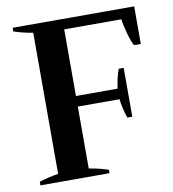

<svg xmlns="http://www.w3.org/2000/svg" viewBox="-79 -770 758 840"><g transform="rotate(-10 299.5 -350.0)"><path d="M573 -700V-533H543Q533 -549 521.5 -590.5Q510 -632 508 -654H254V-358H439Q441 -375 446.5 -400Q452 -425 459 -443H481V-226H459Q452 -245 446.5 -270Q441 -295 439 -311H254V-36Q303 -28 340 -15V0H33V-16Q83 -31 118 -36V-663Q69 -671 33 -684V-700Z"/></g></svg>

Font: Trirong SemiBold
Style: Regular
Weight: 600
Designer: Katatrad Team
Foundry: CadsonDemak
Version: Version 1.000